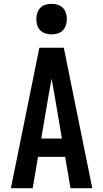

<svg xmlns="http://www.w3.org/2000/svg" viewBox="-20 -985 540 1005"><path d="M37 0 186 -735H314L463 0H349L321 -164H179L151 0ZM304 -260 265 -490Q261 -511 257.5 -531.5Q254 -552 250 -573Q246 -552 242.5 -531.5Q239 -511 235 -490L196 -260ZM250 -805Q234 -805 218 -810Q202 -815 191 -826Q180 -837 175 -853Q170 -869 170 -885Q170 -901 175 -917Q180 -933 191 -944Q202 -955 218 -960Q234 -965 250 -965Q266 -965 282 -960Q298 -955 309 -944Q320 -933 325 -917Q330 -901 330 -885Q330 -869 325 -853Q320 -837 309 -826Q298 -815 282 -810Q266 -805 250 -805Z"/></svg>

Font: Iosevka Fixed
Style: Bold
Weight: 700
Monospace: yes
Designer: Belleve Invis
Foundry: Belleve Invis
Version: Version 32.3.0